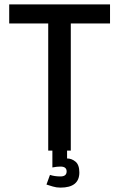

<svg xmlns="http://www.w3.org/2000/svg" viewBox="-20 -687 544 876"><path d="M303 0H200V-580H22V-667H482V-580H303ZM256 73Q248 73 238 74Q228 75 219 77V0H286V36Q307 36 324.5 50.5Q342 65 342 100Q342 169 256 169Q237 169 221 164Q205 159 192 155L208 111Q229 118 256 118Q284 118 284 95Q284 73 256 73Z"/></svg>

Font: Epunda Sans Medium
Style: Regular
Weight: 500
Designer: Simon Atzbach
Foundry: typofactur
Version: Version 2.204; ttfautohint (v1.8.4.7-5d5b)